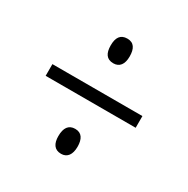

<svg xmlns="http://www.w3.org/2000/svg" viewBox="-113 -680 641 654"><g transform="rotate(30 207.5 -352.5)"><path d="M208 -482C232 -482 245 -499 245 -530C245 -561 234 -579 208 -579C181 -579 170 -561 170 -531C170 -500 181 -482 208 -482ZM30 -330H384V-376H30ZM208 -126C232 -126 245 -144 245 -175C245 -205 234 -224 208 -224C182 -224 170 -206 170 -174C170 -145 181 -126 208 -126Z"/></g></svg>

Font: Noto Sans Lao Looped ExtraCondensed Light
Style: Regular
Weight: 300
Width: 2
Designer: Mark Frömberg, Ben Mitchell
Foundry: The Fontpad Ltd
Version: Version 1.002